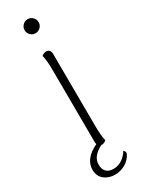

<svg xmlns="http://www.w3.org/2000/svg" viewBox="-225 -726 702 924"><g transform="rotate(-30 125.5 -263.5)"><path d="M83 -654Q83 -670 94.5 -681.5Q106 -693 122 -693Q138 -693 149.5 -681.5Q161 -670 161 -654Q161 -638 149.5 -626.5Q138 -615 122 -615Q106 -615 94.5 -626.5Q83 -638 83 -654ZM212 106Q199 134 172 150Q145 166 113 166Q79 166 54.5 146.5Q30 127 30 91Q30 30 108 -7Q106 -13 106 -19L104 -412Q104 -477 96 -504Q109 -514 121 -514Q132 -514 138.5 -507Q145 -500 145 -487L147 -94Q147 -27 155 -2Q144 9 130 9H126Q97 24 82.5 42.5Q68 61 68 86Q68 110 81.5 124Q95 138 121 138Q149 138 171 122Q193 106 204 86Q215 94 212 106Z"/></g></svg>

Font: Arima Madurai ExtraLight
Style: Regular
Weight: 275
Designer: Joana Correia and Natanael Gama
Foundry: NDISCOVER
Version: Version 1.020